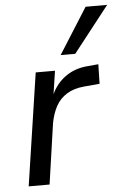

<svg xmlns="http://www.w3.org/2000/svg" viewBox="-54 -812 565 852"><g transform="rotate(-5 228.0 -386.0)"><path d="M39 0 114 -501H200L182 -382H178Q198 -437 242.5 -471Q287 -505 350 -509L394 -513L392 -426L324 -420Q277 -416 245.5 -396.5Q214 -377 196.5 -345Q179 -313 171 -270L132 0ZM231 -568 360 -772H456L296 -568Z"/></g></svg>

Font: Nunitoga
Style: Medium Italic
Weight: 500
Italic angle: -9°
Designer: Vernon Adams
Foundry: Vernon Adams
Version: Version 1.0